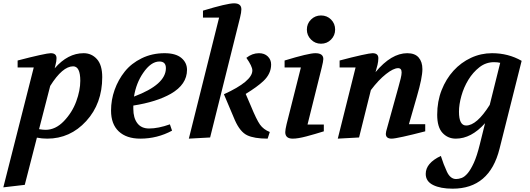

<svg xmlns="http://www.w3.org/2000/svg" viewBox="-70 -827 3189 1155"><path d="M-50 300 133 -421H36V-463Q116 -484 168.5 -495.5Q221 -507 235 -507Q270 -507 270 -477Q270 -459 264 -437L259 -416Q338 -507 433 -507Q481 -507 513 -471.5Q545 -436 545 -363Q545 -204 448.5 -98.5Q352 7 214 7Q182 7 152 1L79 285ZM165 -50Q189 -46 204 -46Q264 -46 314 -98Q364 -150 388.5 -216.5Q413 -283 413 -341Q413 -428 370 -428Q306 -428 232 -310Z M598 -162Q598 -226 619.5 -286.5Q641 -347 680.5 -396.5Q720 -446 782.5 -476.5Q845 -507 920 -507Q987 -507 1021 -478.5Q1055 -450 1055 -407Q1055 -319 958 -263Q872 -214 732 -192V-172Q732 -118 756 -86Q780 -54 827 -54Q882 -54 952 -79L965 -41Q876 7 774 7Q691 7 644.5 -36.5Q598 -80 598 -162ZM928 -417Q928 -457 889 -457Q838 -457 791 -388Q749 -327 736 -246Q928 -318 928 -417Z M1066 7 1248 -721H1151V-763Q1296 -807 1338 -807Q1382 -807 1382 -771Q1382 -753 1374 -721L1194 0ZM1277 -260Q1448 -338 1448 -403Q1448 -428 1412 -479Q1447 -507 1488 -507Q1521 -507 1541 -487.5Q1561 -468 1561 -439Q1561 -383 1514 -339Q1478 -305 1408 -262L1439 -190Q1473 -107 1494 -77.5Q1515 -48 1553 -33L1540 7Q1459 7 1416.5 -13.5Q1374 -34 1343 -104Z M1642 -421V-463Q1786 -507 1827 -507Q1875 -507 1875 -472Q1875 -459 1865 -419L1780 -78H1878V-37Q1824 -20 1773 -6.5Q1722 7 1691 7Q1646 7 1646 -32Q1646 -46 1654 -80L1740 -421ZM1776 -649Q1776 -685 1801 -709.5Q1826 -734 1861 -734Q1897 -734 1921.5 -709.5Q1946 -685 1946 -649Q1946 -614 1921.5 -589Q1897 -564 1861 -564Q1826 -564 1801 -589Q1776 -614 1776 -649Z M1962 7 2069 -421H1973V-463Q2052 -484 2104.5 -495.5Q2157 -507 2171 -507Q2206 -507 2206 -477Q2206 -458 2201 -437L2189 -393Q2284 -507 2380 -507Q2426 -507 2448.5 -481Q2471 -455 2471 -411Q2471 -360 2438 -247L2390 -80H2488V-37Q2407 -16 2354.5 -4.5Q2302 7 2286 7Q2251 7 2251 -22Q2251 -33 2260 -62L2327 -304Q2335 -332 2340.5 -355Q2346 -378 2346 -391Q2346 -417 2325 -417Q2297 -417 2252 -381.5Q2207 -346 2161 -285L2090 0Z M2491 219Q2491 154 2582 111Q2598 162 2618.5 206Q2639 250 2674 250Q2689 250 2707 243.5Q2725 237 2743.5 215Q2762 193 2780.5 152.5Q2799 112 2816 43L2848 -86Q2765 7 2672 7Q2624 7 2592 -27.5Q2560 -62 2560 -137Q2560 -217 2586.5 -284.5Q2613 -352 2658 -401.5Q2703 -451 2763 -479Q2823 -507 2890 -507Q2988 -507 3068 -461L2935 68Q2875 308 2653 308Q2580 308 2535.5 286Q2491 264 2491 219ZM2691 -155Q2691 -72 2734 -72Q2798 -72 2876 -196L2939 -449Q2924 -453 2902 -453Q2853 -453 2814 -422.5Q2775 -392 2747.5 -347Q2720 -302 2705.5 -250Q2691 -198 2691 -155Z"/></svg>

Font: Volkhov
Style: Bold Italic
Weight: 700
Designer: Cyreal (www.cyreal.org)
Foundry: Cyreal (www.cyreal.org)
Version: Version 1.001